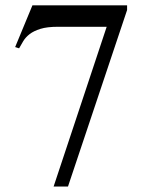

<svg xmlns="http://www.w3.org/2000/svg" viewBox="-20 -682 540 717"><path d="M233.9 14.6H180.2L378.4 -582H196.3Q155.8 -582 130.9 -574.2Q106 -566.4 90.8 -554.7Q75.7 -543 67.1 -528.8Q58.6 -514.6 51.3 -501.5L36.6 -506.3L101.1 -662.1H454.6V-644.5Z"/></svg>

Font: Doulos SIL Compact
Style: Regular
Weight: 400
Designer: Walt Agee, Victor Gaultney, Peter Martin, Debbi Hosken
Foundry: SIL International
Version: Version 4.110; 2011; Maintenance release ; LnSpcTght